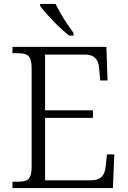

<svg xmlns="http://www.w3.org/2000/svg" viewBox="-20 -951 646 971"><path d="M43 0V-32H70Q93 -32 109 -37Q125 -42 132.5 -58.5Q140 -75 140 -109V-603Q140 -638 132.5 -654.5Q125 -671 109.5 -676.5Q94 -682 70 -682H43V-714H518L524 -544H487L482 -599Q481 -624 473.5 -640.5Q466 -657 450.5 -666Q435 -675 407 -675H208V-393H450V-355H208V-39H436Q465 -39 481.5 -48Q498 -57 505.5 -73.5Q513 -90 515 -115L521 -170H558L551 0ZM330 -771Q312 -785 290.5 -804.5Q269 -824 248 -846Q227 -868 209.5 -888Q192 -908 183 -921V-931H261Q272 -909 287.5 -882Q303 -855 320.5 -829Q338 -803 352 -784V-771Z"/></svg>

Font: Noto Serif Thai Light
Style: Regular
Weight: 300
Version: Version 2.001